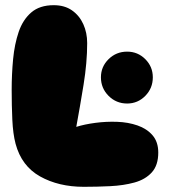

<svg xmlns="http://www.w3.org/2000/svg" viewBox="-20 -720 655 740"><path d="M303 0Q206 0 134.5 -40Q63 -80 40 -166Q30 -204 27.5 -258.5Q25 -313 25 -374Q25 -434 30.5 -492Q36 -550 52 -597Q68 -644 100.5 -672Q133 -700 187 -700Q229 -700 257.5 -680Q286 -660 301 -627Q316 -594 316 -554Q316 -479 302 -393Q288 -307 274 -231Q306 -241 347.5 -246.5Q389 -252 431.5 -250.5Q474 -249 510 -236.5Q546 -224 568 -198.5Q590 -173 590 -132Q590 -83 565 -55.5Q540 -28 498 -16.5Q456 -5 405 -2.5Q354 0 303 0ZM470 -321Q428 -321 398.5 -350.5Q369 -380 369 -422Q369 -463 398.5 -492Q428 -521 470 -521Q511 -521 540 -492Q569 -463 569 -422Q569 -380 540 -350.5Q511 -321 470 -321Z"/></svg>

Font: Cherry Bomb One
Style: Regular
Weight: 400
Designer: satsuyako
Foundry: satsuyako
Version: Version 4.100; ttfautohint (v1.8.3)